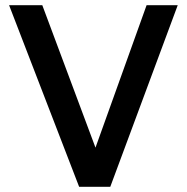

<svg xmlns="http://www.w3.org/2000/svg" viewBox="-20 -720 720 740"><path d="M285 0 15 -700H143L348 -151L545 -700H665L405 0Z"/></svg>

Font: Golos Text Medium
Style: Regular
Weight: 500
Designer: A.Korolkova, Vitaly Kuzmin
Foundry: ParaType Ltd
Version: Version 2.004